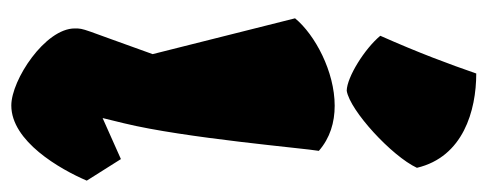

<svg xmlns="http://www.w3.org/2000/svg" viewBox="-284 -577 871 343"><g transform="rotate(90 151.5 -405.5)"><path d="M142.1 -589.4C177.7 -595.2 258.8 -669.9 279.8 -714.8C260.3 -797.4 177.7 -820.8 111.3 -820.8C94.2 -771.5 74.7 -718.8 43.9 -649.4C66.9 -621.6 117.7 -589.8 142.1 -589.4ZM30.8 -103.5C30.8 -50.8 122.6 9.8 168.5 9.8C232.4 9.8 282.2 -77.1 302.7 -125L264.2 -186L190.9 -153.3L200.2 -191.4C226.6 -299.3 245.1 -515.6 249.5 -539.6C226.6 -559.6 198.7 -567.9 168.9 -567.9C107.9 -567.9 42 -532.7 12.7 -497.1L76.7 -242.7C31.2 -114.7 30.8 -121.6 30.8 -103.5Z"/></g></svg>

Font: Fruktur
Style: Regular
Weight: 400
Designer: Viktoriya Grabowska
Foundry: Viktoriya Grabowska
Version: Version 1.002